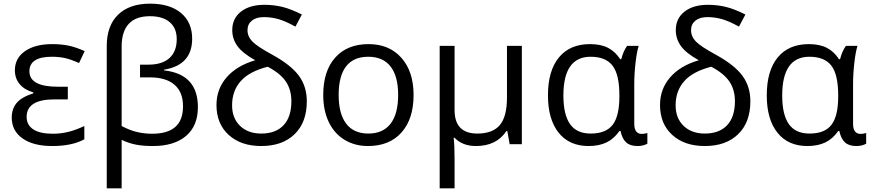

<svg xmlns="http://www.w3.org/2000/svg" viewBox="-20 -785 4748 1045"><path d="M349.1 -313V-244.1H276.9Q125 -244.1 125 -148.9Q125 -105 160.9 -81.1Q196.8 -57.1 268.1 -57.1Q309.1 -57.1 349.6 -66.7Q390.1 -76.2 439 -99.1V-26.9Q372.1 9.8 264.2 9.8Q161.6 9.8 102.8 -31.5Q43.9 -72.8 43.9 -145Q43.9 -192.9 70.8 -224.9Q97.7 -256.8 161.1 -276.9V-282.2Q113.3 -295.9 87.2 -326.9Q61 -357.9 61 -402.8Q61 -467.8 115.7 -506.3Q170.4 -544.9 264.2 -544.9Q311.5 -544.9 351.8 -536.9Q392.1 -528.8 440.9 -506.8L410.2 -441.9Q364.3 -462.4 332.5 -469.2Q300.8 -476.1 262.2 -476.1Q140.1 -476.1 140.1 -397Q140.1 -313 294.9 -313Z M796.9 -765.1Q904.3 -765.1 965.1 -714.4Q1025.9 -663.6 1025.9 -574.2Q1025.9 -430.7 873 -405.8V-401.9Q1057.1 -381.3 1057.1 -202.1Q1057.1 -100.1 992.7 -45.2Q928.2 9.8 812 9.8Q758.8 9.8 719.7 2.2Q680.7 -5.4 642.1 -23.9V240.2H561V-535.2Q561 -645 622.8 -705.1Q684.6 -765.1 796.9 -765.1ZM795.9 -696.8Q718.8 -696.8 680.4 -654.8Q642.1 -612.8 642.1 -532.2V-99.1Q687.5 -75.2 726.8 -66.2Q766.1 -57.1 808.1 -57.1Q891.6 -57.1 933.8 -93.8Q976.1 -130.4 976.1 -207Q976.1 -283.7 929.7 -323.7Q883.3 -363.8 796.9 -363.8H742.2V-433.1H787.1Q862.8 -433.1 902.3 -469Q941.9 -504.9 941.9 -571.8Q941.9 -631.8 903.8 -664.3Q865.7 -696.8 795.9 -696.8Z M1369.1 -457Q1300.8 -495.1 1272.5 -533.9Q1244.1 -572.8 1244.1 -621.1Q1244.1 -684.6 1291.5 -721.7Q1338.9 -758.8 1418.9 -758.8Q1469.2 -758.8 1515.4 -747.8Q1561.5 -736.8 1623 -706.1L1587.9 -640.1Q1533.2 -670.4 1494.4 -681.2Q1455.6 -691.9 1416 -691.9Q1374.5 -691.9 1350.8 -672.6Q1327.1 -653.3 1327.1 -621.1Q1327.1 -586.4 1353.3 -559.3Q1379.4 -532.2 1460.9 -487.8Q1563.5 -431.6 1606.7 -372.8Q1649.9 -314 1649.9 -233.9Q1649.9 -119.1 1583.5 -54.7Q1517.1 9.8 1401.9 9.8Q1291 9.8 1224.6 -50.8Q1158.2 -111.3 1158.2 -213.9Q1158.2 -300.3 1213.4 -364Q1268.6 -427.7 1369.1 -457ZM1565.9 -233.9Q1565.9 -296.4 1535.9 -341.1Q1505.9 -385.7 1437 -421.9Q1336.4 -396 1289.8 -343Q1243.2 -290 1243.2 -211.9Q1243.2 -141.6 1286.6 -99.9Q1330.1 -58.1 1401.9 -58.1Q1481 -58.1 1523.4 -103.5Q1565.9 -148.9 1565.9 -233.9Z M2231 -268.1Q2231 -137.2 2165 -63.7Q2099.1 9.8 1982.9 9.8Q1911.1 9.8 1855.5 -23.9Q1799.8 -57.6 1769.5 -120.6Q1739.3 -183.6 1739.3 -268.1Q1739.3 -398.9 1804.7 -471.9Q1870.1 -544.9 1986.3 -544.9Q2098.6 -544.9 2164.8 -470.2Q2231 -395.5 2231 -268.1ZM1823.2 -268.1Q1823.2 -165.5 1864.3 -111.8Q1905.3 -58.1 1984.9 -58.1Q2064.5 -58.1 2105.7 -111.6Q2147 -165 2147 -268.1Q2147 -370.1 2105.7 -423.1Q2064.5 -476.1 1983.9 -476.1Q1904.3 -476.1 1863.8 -423.8Q1823.2 -371.6 1823.2 -268.1Z M2454.1 -186Q2454.1 -58.1 2578.1 -58.1Q2661.6 -58.1 2700.4 -104.2Q2739.3 -150.4 2739.3 -253.9V-535.2H2820.3V0H2753.9L2741.2 -71.8H2736.3Q2682.1 9.8 2570.3 9.8Q2497.1 9.8 2454.1 -35.2H2449.2Q2454.1 5.9 2454.1 84V240.2H2373V-535.2H2454.1Z M3195.3 -58.1Q3277.8 -58.1 3314.5 -105.7Q3351.1 -153.3 3351.1 -259.8V-267.1Q3351.1 -378.9 3314 -427.5Q3276.9 -476.1 3194.3 -476.1Q3046.4 -476.1 3046.4 -265.1Q3046.4 -161.6 3082.3 -109.9Q3118.2 -58.1 3195.3 -58.1ZM3183.1 9.8Q3078.6 9.8 3020.5 -62.7Q2962.4 -135.3 2962.4 -266.1Q2962.4 -399.9 3022 -472.4Q3081.5 -544.9 3191.4 -544.9Q3250.5 -544.9 3289.8 -524.4Q3329.1 -503.9 3355.5 -462.9H3361.3Q3373 -507.8 3393.1 -535.2H3456.1Q3445.8 -502.9 3439 -442.9Q3432.1 -382.8 3432.1 -326.2V-111.8Q3432.1 -56.2 3473.1 -56.2Q3487.3 -56.2 3503.4 -61V-2.9Q3481 9.8 3449.2 9.8Q3409.7 9.8 3387.9 -10Q3366.2 -29.8 3357.4 -71.8H3351.1Q3322.3 -29.8 3281.5 -10Q3240.7 9.8 3183.1 9.8Z M3783.2 -457Q3714.8 -495.1 3686.5 -533.9Q3658.2 -572.8 3658.2 -621.1Q3658.2 -684.6 3705.6 -721.7Q3752.9 -758.8 3833 -758.8Q3883.3 -758.8 3929.4 -747.8Q3975.6 -736.8 4037.1 -706.1L4002 -640.1Q3947.3 -670.4 3908.4 -681.2Q3869.6 -691.9 3830.1 -691.9Q3788.6 -691.9 3764.9 -672.6Q3741.2 -653.3 3741.2 -621.1Q3741.2 -586.4 3767.3 -559.3Q3793.5 -532.2 3875 -487.8Q3977.5 -431.6 4020.8 -372.8Q4064 -314 4064 -233.9Q4064 -119.1 3997.6 -54.7Q3931.2 9.8 3815.9 9.8Q3705.1 9.8 3638.7 -50.8Q3572.3 -111.3 3572.3 -213.9Q3572.3 -300.3 3627.4 -364Q3682.6 -427.7 3783.2 -457ZM3980 -233.9Q3980 -296.4 3950 -341.1Q3919.9 -385.7 3851.1 -421.9Q3750.5 -396 3703.9 -343Q3657.2 -290 3657.2 -211.9Q3657.2 -141.6 3700.7 -99.9Q3744.1 -58.1 3815.9 -58.1Q3895 -58.1 3937.5 -103.5Q3980 -148.9 3980 -233.9Z M4386.2 -58.1Q4468.8 -58.1 4505.4 -105.7Q4542 -153.3 4542 -259.8V-267.1Q4542 -378.9 4504.9 -427.5Q4467.8 -476.1 4385.3 -476.1Q4237.3 -476.1 4237.3 -265.1Q4237.3 -161.6 4273.2 -109.9Q4309.1 -58.1 4386.2 -58.1ZM4374 9.8Q4269.5 9.8 4211.4 -62.7Q4153.3 -135.3 4153.3 -266.1Q4153.3 -399.9 4212.9 -472.4Q4272.5 -544.9 4382.3 -544.9Q4441.4 -544.9 4480.7 -524.4Q4520 -503.9 4546.4 -462.9H4552.2Q4564 -507.8 4584 -535.2H4647Q4636.7 -502.9 4629.9 -442.9Q4623 -382.8 4623 -326.2V-111.8Q4623 -56.2 4664.1 -56.2Q4678.2 -56.2 4694.3 -61V-2.9Q4671.9 9.8 4640.1 9.8Q4600.6 9.8 4578.9 -10Q4557.1 -29.8 4548.3 -71.8H4542Q4513.2 -29.8 4472.4 -10Q4431.6 9.8 4374 9.8Z"/></svg>

Font: WebKoruri
Style: Regular
Weight: 400
Foundry: lindwurm / mohemohe
Version: Version 1.00